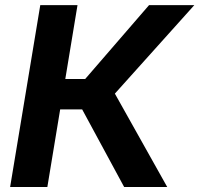

<svg xmlns="http://www.w3.org/2000/svg" viewBox="-20 -748 797 768"><path d="M20.5 0 141.1 -727.5H290L241.2 -432.1H320.8L576.2 -727.5H757.3L439.5 -373.5L648.9 0H476.6L308.6 -310.5H220.7L169.4 0Z"/></svg>

Font: Inter
Style: Bold Italic
Weight: 700
Italic angle: -9.39999°
Designer: Rasmus Andersson
Foundry: rsms
Version: Version 4.001;git-9221beed3